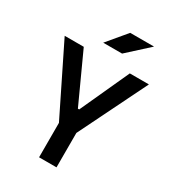

<svg xmlns="http://www.w3.org/2000/svg" viewBox="-213 -1014 1013 1128"><g transform="rotate(30 293.0 -450.5)"><path d="M233.9 0H352.1V-233.4L578.6 -693.4H449.2L297.4 -361.3H288.6L136.7 -693.4H7.3L233.9 -233.4ZM223.6 -771.5H351.6L493.7 -900.9H332Z"/></g></svg>

Font: Cascadia Code NF SemiBold
Style: Regular
Weight: 600
Monospace: yes
Designer: Aaron Bell
Foundry: Saja Typeworks
Version: Version 2404.023